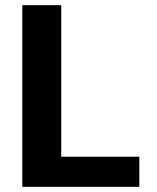

<svg xmlns="http://www.w3.org/2000/svg" viewBox="-20 -720 606 740"><path d="M66 0V-700H216V-116H517V0Z"/></svg>

Font: DM Sans 20pt Black
Style: Regular
Weight: 900
Version: Version 4.004;gftools[0.9.30]